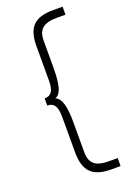

<svg xmlns="http://www.w3.org/2000/svg" viewBox="-169 -759 694 1019"><g transform="rotate(-20 178.0 -250.0)"><path d="M170 -94V66Q170 113 195.5 134Q221 155 276 155H326V200H273Q195 200 159.5 164.5Q124 129 124 51V-152Q124 -196 111 -215.5Q98 -235 70 -235V-275Q98 -275 111 -294Q124 -313 124 -356V-552Q124 -630 158.5 -665Q193 -700 269 -700H326V-655H276Q221 -655 195.5 -634Q170 -613 170 -566V-415Q170 -311 149 -278Q139 -261 123 -256Q171 -240 170 -103Q170 -97 170 -94Z"/></g></svg>

Font: Fivo Sans Light
Style: Regular
Weight: 300
Designer: Alexander Slobzheninov
Foundry: Alexander Slobzheninov
Version: 1.0